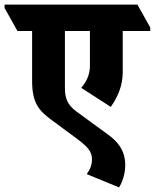

<svg xmlns="http://www.w3.org/2000/svg" viewBox="-90 -647 675 837"><path d="M393 -181C424 -225 445 -274 445 -332V-512H565V-527L509 -627H-70V-612L-14 -512H50V-293C50 -195 83 -163 132 -126L235 -50C292 -8 311 12 311 48C311 68 305 89 288 112L429 170C443 148 456 111 456 73C456 8 422 -31 380 -61L243 -161C203 -191 193 -219 193 -266V-512H302V-360C302 -322 287 -290 264 -264Z"/></svg>

Font: Noto Serif Devanagari Condensed Black
Style: Regular
Weight: 900
Width: 3
Designer: Universal Thirst, Indian Type Foundry and the Monotype Design Team
Foundry: Monotype Imaging Inc.
Version: Version 2.004